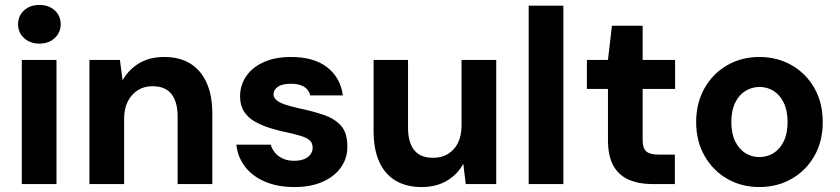

<svg xmlns="http://www.w3.org/2000/svg" viewBox="-20 -743 3391 775"><path d="M68 0V-501H208V0ZM139 -567Q101 -567 77 -589.5Q53 -612 53 -645Q53 -679 77 -701Q101 -723 139 -723Q177 -723 201 -701Q225 -679 225 -645Q225 -612 201 -589.5Q177 -567 139 -567Z M341 0V-501H464L475 -419Q498 -461 540.5 -487Q583 -513 643 -513Q705 -513 748 -486.5Q791 -460 814 -409Q837 -358 837 -285V0H697V-272Q697 -331 672.5 -363Q648 -395 595 -395Q562 -395 536.5 -379Q511 -363 496 -334Q481 -305 481 -263V0Z M1169 12Q1100 12 1049 -10Q998 -32 968.5 -71Q939 -110 934 -159H1073Q1078 -141 1090 -126.5Q1102 -112 1121.5 -103Q1141 -94 1167 -94Q1193 -94 1209.5 -101.5Q1226 -109 1234 -121Q1242 -133 1242 -146Q1242 -166 1230 -176.5Q1218 -187 1195.5 -194Q1173 -201 1141 -208Q1106 -215 1072 -225.5Q1038 -236 1010 -251.5Q982 -267 965.5 -292Q949 -317 949 -354Q949 -399 973.5 -435Q998 -471 1044 -492Q1090 -513 1155 -513Q1247 -513 1300.5 -471.5Q1354 -430 1364 -358H1232Q1227 -381 1207 -393Q1187 -405 1155 -405Q1120 -405 1102 -393Q1084 -381 1084 -362Q1084 -349 1096.5 -338.5Q1109 -328 1132 -320.5Q1155 -313 1186 -306Q1244 -294 1287.5 -279Q1331 -264 1356.5 -235.5Q1382 -207 1382 -153Q1383 -106 1357 -68.5Q1331 -31 1283 -9.5Q1235 12 1169 12Z M1682 12Q1620 12 1576.5 -14Q1533 -40 1510.5 -90.5Q1488 -141 1488 -215V-501H1627V-228Q1627 -169 1651.5 -137.5Q1676 -106 1729 -106Q1762 -106 1788 -121.5Q1814 -137 1828.5 -166Q1843 -195 1843 -237V-501H1983V0H1860L1850 -82Q1827 -39 1784 -13.5Q1741 12 1682 12Z M2114 0V-720H2254V0Z M2613 0Q2560 0 2519.5 -17Q2479 -34 2456.5 -73Q2434 -112 2434 -179V-384H2349V-501H2434L2450 -639H2574V-501H2705V-384H2574V-178Q2574 -145 2588.5 -132Q2603 -119 2638 -119H2704V0Z M3045 12Q2973 12 2915 -21.5Q2857 -55 2823.5 -114.5Q2790 -174 2790 -250Q2790 -327 2823.5 -386.5Q2857 -446 2915 -479.5Q2973 -513 3045 -513Q3118 -513 3176 -479.5Q3234 -446 3267.5 -387Q3301 -328 3301 -250Q3301 -173 3267.5 -114Q3234 -55 3176 -21.5Q3118 12 3045 12ZM3045 -109Q3077 -109 3102.5 -125Q3128 -141 3143.5 -172.5Q3159 -204 3159 -250Q3159 -297 3143.5 -328.5Q3128 -360 3102.5 -376Q3077 -392 3046 -392Q3015 -392 2989 -376Q2963 -360 2947.5 -328.5Q2932 -297 2932 -250Q2932 -204 2947.5 -172.5Q2963 -141 2988.5 -125Q3014 -109 3045 -109Z"/></svg>

Font: DM Sans 18pt ExtraBold
Style: Regular
Weight: 800
Designer: Colophon Foundry, Jonny Pinhorn
Foundry: Colophon Foundry
Version: Version 4.004;gftools[0.9.30]